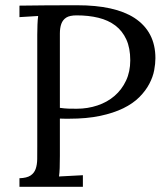

<svg xmlns="http://www.w3.org/2000/svg" viewBox="-20 -722 645 742"><path d="M247.1 -263.2Q242.2 -263.2 231.7 -263.2Q221.2 -263.2 211.4 -263.7V-119.1Q211.4 -91.8 210.7 -72.3Q210 -52.7 208 -40L300.3 -44.9V0H55.2V-33.2Q83.5 -34.2 97.7 -43.5Q111.8 -52.7 117.7 -68.8Q123.5 -85 123.8 -107.2Q124 -129.4 124 -155.8V-587.9Q124 -608.4 124.8 -626.7Q125.5 -645 127.4 -660.2L55.2 -655.8V-700.2Q107.9 -701.2 163.6 -701.4Q219.2 -701.7 278.3 -701.7Q423.8 -701.7 499.5 -652.8Q580.6 -599.6 580.6 -497.1Q580.6 -476.1 575.9 -450.7Q571.3 -425.3 557.1 -398.2Q543 -371.1 518.3 -346.4Q493.7 -321.8 456.3 -303.5Q418.9 -285.2 367.2 -274.2Q315.4 -263.2 247.1 -263.2ZM211.4 -305.2Q230 -302.7 243.9 -302.2Q257.8 -301.8 276.4 -301.8Q318.8 -301.8 356.7 -314.5Q394.5 -327.1 422.6 -351.3Q450.7 -375.5 467 -410.2Q483.4 -444.8 483.4 -488.8Q483.4 -536.1 468.3 -569.3Q453.1 -602.5 425.8 -623.3Q398.4 -644 360.4 -653.3Q322.3 -662.6 276.4 -662.6Q249.5 -662.6 236.1 -654.1Q222.7 -645.5 217 -629.9Q211.4 -614.3 211.4 -592.5Q211.4 -570.8 211.4 -543.9Z"/></svg>

Font: DimaThulth2
Style: Regular
Weight: 400
Designer: R.Balvardi
Foundry: R.Balvardi (R.Balvardi@gmail.com)
Version: Version 1.00;November 13, 2018;FontCreator 11.5.0.2427 64-bi